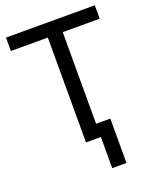

<svg xmlns="http://www.w3.org/2000/svg" viewBox="-163 -808 882 1089"><g transform="rotate(-20 278.0 -263.0)"><path d="M322 188V0H232V-633H9V-714H545V-633H322V-80H408V188Z"/></g></svg>

Font: Noto Sans Ambassadori
Style: Regular
Weight: 400
Designer: Monotype Design Team
Foundry: Monotype Imaging Inc.
Version: Version 2.013